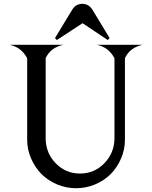

<svg xmlns="http://www.w3.org/2000/svg" viewBox="-20 -972 795 1004"><path d="M267.6 -772.9 359.4 -924.3Q360.4 -925.8 366.2 -932.6Q375 -943.8 390.6 -948.7Q401.4 -952.1 409.2 -952.1H410.6H411.6Q418.5 -952.1 430.2 -948.7Q443.4 -944.8 454.6 -932.6Q460 -926.8 461.4 -924.3L553.2 -772.9L543.5 -762.7L411.6 -850.6L277.3 -762.7ZM29.3 -737.8H311.5Q246.1 -724.1 219.7 -669.9L218.8 -665.5V-243.2Q221.2 -170.4 270.5 -119.1Q323.2 -64.5 398.4 -64.5Q473.6 -64.5 526.4 -119.1Q575.7 -170.4 578.6 -243.2V-665.5L577.6 -669.4Q546.4 -726.1 485.8 -737.8H726.1Q660.6 -724.1 634.3 -669.9L633.3 -665.5V-243.2V-241.7Q633.3 -189.9 613 -143.1Q592.8 -96.2 559.1 -62Q524.9 -27.8 477.5 -7.8Q430.2 12.2 377.9 12.2Q325.7 12.2 278.3 -7.8Q231 -27.8 196.8 -62Q163.1 -96.2 142.6 -143.1Q122.1 -189.9 122.1 -241.7V-243.2V-665.5L121.1 -669.4Q89.8 -726.1 29.3 -737.8Z"/></svg>

Font: Modern Antiqua
Style: Regular
Weight: 500
Version: Version 1.0